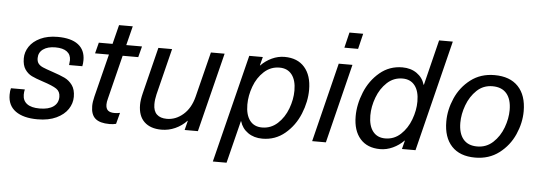

<svg xmlns="http://www.w3.org/2000/svg" viewBox="-54 -877 3443 1227"><g transform="rotate(5 1667.0 -263.5)"><path d="M464 -388Q464 -366 460 -349H375Q378 -376 378 -380Q378 -416 352.5 -435Q327 -454 279 -454Q229 -454 200 -433Q171 -412 171 -376Q171 -354 181 -341Q191 -328 210.5 -319.5Q230 -311 272 -297Q323 -280 352.5 -266Q382 -252 402.5 -224Q423 -196 423 -149Q423 -107 398.5 -70Q374 -33 324.5 -9.5Q275 14 204 14Q113 14 63 -22Q13 -58 13 -127Q13 -153 18 -169H107Q103 -154 103 -135Q103 -97 130.5 -76.5Q158 -56 211 -56Q269 -56 300 -78.5Q331 -101 331 -141Q331 -175 306 -192Q281 -209 216 -230Q170 -245 144.5 -257.5Q119 -270 101 -296Q83 -322 83 -367Q83 -407 106.5 -442.5Q130 -478 176.5 -500Q223 -522 287 -522Q374 -522 419 -487.5Q464 -453 464 -388Z M635 -119Q635 -93 648.5 -81Q662 -69 691 -69Q708 -69 726 -73L707 -1Q689 4 665 4Q603 4 574 -21Q545 -46 545 -101Q545 -127 554 -163L623 -438H534L552 -508H640L671 -631H759L728 -508H829L811 -438H711L641 -157Q635 -135 635 -119Z M849 -136Q849 -167 860 -211L934 -508H1022L948 -211Q940 -178 940 -147Q940 -104 962.5 -82.5Q985 -61 1027 -61Q1084 -61 1131.5 -102Q1179 -143 1198 -217L1271 -508H1359L1232 0H1147L1162 -60H1160Q1129 -27 1087 -8Q1045 11 999 11Q928 11 888.5 -26.5Q849 -64 849 -136Z M1917 -325Q1917 -249 1885 -170.5Q1853 -92 1791 -40Q1729 12 1646 12Q1592 12 1553.5 -15Q1515 -42 1502 -87H1500L1432 185H1344L1517 -508H1604L1590 -453H1592Q1622 -484 1661.5 -502.5Q1701 -521 1743 -521Q1826 -521 1871.5 -469Q1917 -417 1917 -325ZM1532 -197Q1532 -131 1559.5 -95Q1587 -59 1638 -59Q1695 -59 1737.5 -98Q1780 -137 1802 -196Q1824 -255 1824 -312Q1824 -378 1796 -414Q1768 -450 1717 -450Q1660 -450 1617.5 -411Q1575 -372 1553.5 -313Q1532 -254 1532 -197Z M1965 0 2091 -508H2179L2053 0ZM2118 -613 2142 -712H2230L2206 -613Z M2541 0 2555 -55H2553Q2523 -24 2483 -5.5Q2443 13 2402 13Q2319 13 2273.5 -39Q2228 -91 2228 -183Q2228 -259 2260 -337.5Q2292 -416 2354 -468Q2416 -520 2499 -520Q2553 -520 2591.5 -493Q2630 -466 2643 -421H2645L2717 -712H2805L2628 0ZM2321 -196Q2321 -130 2349 -94Q2377 -58 2428 -58Q2485 -58 2527 -97Q2569 -136 2591 -195Q2613 -254 2613 -311Q2613 -377 2585 -413Q2557 -449 2506 -449Q2449 -449 2407 -410Q2365 -371 2343 -312Q2321 -253 2321 -196Z M3295 -308Q3295 -233 3262 -158.5Q3229 -84 3164.5 -35Q3100 14 3011 14Q2913 14 2860.5 -42Q2808 -98 2808 -200Q2808 -275 2840.5 -349.5Q2873 -424 2937 -473Q3001 -522 3090 -522Q3189 -522 3242 -466Q3295 -410 3295 -308ZM2898 -200Q2898 -132 2928.5 -95Q2959 -58 3018 -58Q3077 -58 3119.5 -97.5Q3162 -137 3183.5 -195Q3205 -253 3205 -308Q3205 -376 3174 -413Q3143 -450 3083 -450Q3024 -450 2982.5 -410.5Q2941 -371 2919.5 -313Q2898 -255 2898 -200Z"/></g></svg>

Font: CST
Style: Italic
Weight: 400
Italic angle: -14°
Version: Version 1.00